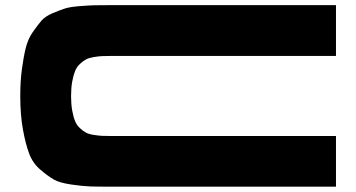

<svg xmlns="http://www.w3.org/2000/svg" viewBox="-20 -720 1373 740"><path d="M407.7 -504.4Q385.7 -504.4 372.1 -503.7Q358.4 -502.9 340.1 -499.8Q321.8 -496.6 311 -490.7Q300.3 -484.9 288.1 -473.6Q275.9 -462.4 269.3 -446Q262.7 -429.7 258.3 -405.3Q253.9 -380.9 253.9 -349.6Q253.9 -318.4 258.3 -293.9Q262.7 -269.5 269.3 -253.4Q275.9 -237.3 288.1 -226.1Q300.3 -214.8 311 -209Q321.8 -203.1 340.3 -200.2Q358.9 -197.3 372.1 -196.5Q385.3 -195.8 407.7 -195.8H1274.9V-0.5H407.7Q353 -0.5 326.2 -1.5Q299.3 -2.4 254.9 -8.8Q210.4 -15.1 188 -27.8Q165.5 -40.5 136 -65.7Q106.4 -90.8 92.5 -127.7Q78.6 -164.6 68.4 -220.7Q58.1 -276.9 58.1 -350.1Q58.1 -407.2 64.5 -454.1Q70.8 -501 79.3 -535.4Q87.9 -569.8 106.2 -596.2Q124.5 -622.6 139.4 -639.9Q154.3 -657.2 182.9 -669.2Q211.4 -681.2 230.5 -687.3Q249.5 -693.4 286.1 -696.3Q322.8 -699.2 344 -699.7Q365.2 -700.2 407.7 -700.2H1274.9V-504.4Z"/></svg>

Font: Donpoligrafbum
Style: Bold
Weight: 700
Designer: Sasha Pavljenko
Version: Version 1.002;Fontself Maker 3.5.8